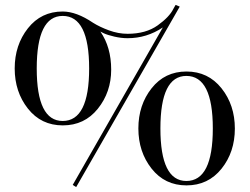

<svg xmlns="http://www.w3.org/2000/svg" viewBox="-20 -737 1019 784"><path d="M545 -212.5Q545 -308 599 -376.5Q653 -445 741.5 -445Q830 -445 884.5 -376.5Q939 -308 939 -212Q939 -116 884.5 -48Q830 20 741.5 20Q653 20 599 -48.5Q545 -117 545 -212.5ZM741 -427Q635 -427 635 -212.5Q635 2 741 2Q849 2 849 -212.5Q849 -427 741 -427ZM501 -581Q475 -581 447 -587.5Q419 -594 404 -601L390 -608Q434 -544 434 -452.5Q434 -361 379.5 -293Q325 -225 236.5 -225Q148 -225 94 -293.5Q40 -362 40 -457.5Q40 -553 94 -621.5Q148 -690 236 -690Q292 -690 360 -644Q387 -627 425 -613Q463 -599 501 -599Q576 -599 624 -633.5Q672 -668 688 -701L697 -717L714 -710L291 27L277 18L645 -625Q579 -581 501 -581ZM236 -672Q130 -672 130 -457.5Q130 -243 236 -243Q344 -243 344 -457.5Q344 -672 236 -672Z"/></svg>

Font: Elsie
Style: Regular
Weight: 400
Designer: Alejandro Inler
Foundry: Alejandro Inler
Version: 1.002